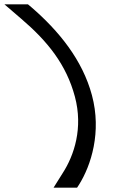

<svg xmlns="http://www.w3.org/2000/svg" viewBox="-160 -718 565 882"><path d="M-61.6 -631C58.9 -528 144.6 -421.4 184 -274.2C222.6 -130.3 180.8 -4.5 128.1 77L86.1 144H194.1L202.6 131C258.8 41.8 307.5 -111.9 262.4 -280.3C218.9 -442.8 110.6 -575.7 -16 -685L-31.5 -698H-139.5Z"/></svg>

Font: Nordica Advanced
Style: RegularLObl
Weight: 300
Version: Version 1.07